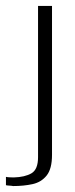

<svg xmlns="http://www.w3.org/2000/svg" viewBox="-71 -515 251 646"><path d="M-27 111Q-31 110 -40 109.5Q-49 109 -51 108V80Q-48 81 -40 81.5Q-32 82 -25 82Q13 81 35 68Q57 55 57 14V-495H104V6Q104 53 86 75.5Q68 98 38.5 104.5Q9 111 -27 111Z"/></svg>

Font: Alumni Sans Light
Style: Regular
Weight: 300
Version: Version 1.018